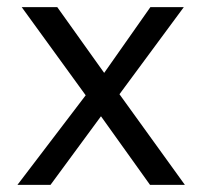

<svg xmlns="http://www.w3.org/2000/svg" viewBox="-20 -520 573 540"><path d="M500 0H402L264 -193L122 0H29L221 -252L41 -500H141L273 -315L403 -500H497L316 -255Z"/></svg>

Font: Work Sans
Style: Regular
Weight: 400
Designer: Wei Huang
Foundry: Wei Huang
Version: Version 1.032;PS 001.032;hotconv 1.0.70;makeotf.lib2.5.58329